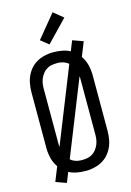

<svg xmlns="http://www.w3.org/2000/svg" viewBox="-149 -1052 798 1172"><g transform="rotate(-15 250.0 -465.5)"><path d="M122 49 55 25 91 -65Q82 -78 75.5 -92Q69 -106 65 -120.5Q61 -135 58.5 -153Q56 -171 56 -182V-540Q56 -555 57.5 -570.5Q59 -586 62 -601Q65 -616 70.5 -630.5Q76 -645 83.5 -658Q91 -671 101 -683Q111 -695 123 -704.5Q135 -714 148.5 -721Q162 -728 176.5 -732.5Q191 -737 208.5 -740Q226 -743 237 -743H250Q277 -743 303.5 -738Q330 -733 353 -721L378 -784L445 -760L409 -670Q418 -657 424.5 -643Q431 -629 435 -614.5Q439 -600 441.5 -582Q444 -564 444 -554V-195Q444 -180 442.5 -164.5Q441 -149 438 -134Q435 -119 429.5 -104.5Q424 -90 416.5 -77Q409 -64 399 -52Q389 -40 377 -30.5Q365 -21 351.5 -14Q338 -7 323.5 -2.5Q309 2 291.5 5Q274 8 264 8H250Q223 8 196.5 3Q170 -2 147 -14ZM135 -175 324 -649Q318 -655 310 -659.5Q302 -664 293.5 -667Q285 -670 275 -671.5Q265 -673 259 -673H250Q240 -673 230.5 -672Q221 -671 211.5 -668.5Q202 -666 193.5 -661.5Q185 -657 177.5 -651Q170 -645 164 -637.5Q158 -630 153 -622Q148 -614 144.5 -605Q141 -596 138.5 -586.5Q136 -577 135 -566Q134 -555 134 -549V-195Q134 -190 134 -185Q134 -180 135 -175ZM242 -62H250Q260 -62 269.5 -63Q279 -64 288.5 -66.5Q298 -69 306.5 -73.5Q315 -78 322.5 -84Q330 -90 336 -97.5Q342 -105 347 -113Q352 -121 355.5 -130Q359 -139 361.5 -148.5Q364 -158 365 -169Q366 -180 366 -187V-540Q366 -545 366 -550Q366 -555 365 -560L176 -86Q182 -80 190 -75.5Q198 -71 206.5 -68Q215 -65 225 -63.5Q235 -62 242 -62ZM238 -795 188 -835 307 -980 368 -930Z"/></g></svg>

Font: Iosevka MaddieWtf
Style: Regular
Weight: 400
Monospace: yes
Designer: Belleve Invis
Foundry: Belleve Invis
Version: Version 31.3.0; ttfautohint (v1.8.3)